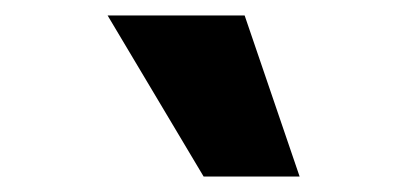

<svg xmlns="http://www.w3.org/2000/svg" viewBox="-20 -795 540 248"><path d="M243 -567 119 -775H296L367 -567Z"/></svg>

Font: Nunito Sans 7pt Expanded ExtraBold
Style: Italic
Weight: 800
Width: 7
Italic angle: -9°
Designer: Vernon Adams
Foundry: Vernon Adams
Version: Version 3.101;gftools[0.9.27]